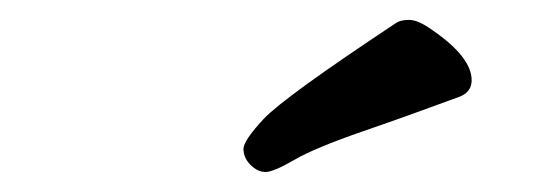

<svg xmlns="http://www.w3.org/2000/svg" viewBox="-20 -739 540 191"><path d="M222.2 -590.8Q222.2 -599.1 242.2 -620.6Q262.2 -642.1 375 -716.8Q379.4 -719.2 387.2 -719.2Q396 -719.2 410.2 -709Q449.2 -682.1 449.2 -659.2Q449.2 -647.9 438 -643.1Q389.2 -625 341.1 -608.4Q293 -591.8 272.5 -579.8Q252 -567.9 244.1 -567.9Q236.3 -567.9 229.2 -575Q222.2 -582 222.2 -590.8Z"/></svg>

Font: LXGW WenKai GB Screen
Style: Regular
Weight: 400
Designer: LXGW / Fontworks Inc.
Foundry: LXGW / Fontworks Inc.
Version: Version 1.321;February 19, 2024;FontCreator 14.0.0.2901 64-b